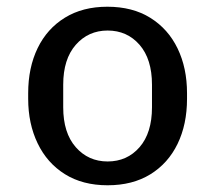

<svg xmlns="http://www.w3.org/2000/svg" viewBox="-20 -541 640 571"><path d="M300 10Q225.8 10 172.9 -23.1Q120 -56.2 91.9 -114.8Q63.8 -173.2 63.8 -247.2V-263.8Q63.8 -339.8 91.9 -397.8Q120 -455.8 173 -488.4Q226 -521 299.2 -521Q374.2 -521 427.2 -487.9Q480.2 -454.8 508.2 -396.8Q536.2 -338.8 536.2 -263.8V-247.2Q536.2 -171.2 508.1 -113.2Q480 -55.2 427.1 -22.6Q374.2 10 300 10ZM300 -60.8Q358 -60.8 395 -103.2Q432 -145.8 432 -221.8V-289.2Q432 -365.2 395 -407.8Q358 -450.2 300 -450.2Q242.8 -450.2 205.4 -407.8Q168 -365.2 168 -289.2V-221.8Q168 -145.8 205.4 -103.2Q242.8 -60.8 300 -60.8Z"/></svg>

Font: Chivo Mono Medium
Style: Regular
Weight: 500
Monospace: yes
Designer: Hector Gatti
Foundry: Omnibus-Type
Version: Version 1.008